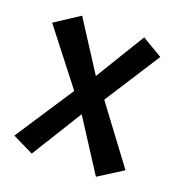

<svg xmlns="http://www.w3.org/2000/svg" viewBox="-129 -806 856 923"><g transform="rotate(20 299.0 -345.0)"><path d="M463 9 296 -250 135 10 27 -43 224 -343 12 -615 136 -696 297 -446 452 -700 557 -638 374 -353 586 -69Z"/></g></svg>

Font: Acme
Style: Regular
Weight: 400
Designer: Juan Pablo del Peral
Foundry: Juan Pablo del Peral
Version: Version 1.002